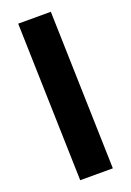

<svg xmlns="http://www.w3.org/2000/svg" viewBox="-144 -799 579 851"><g transform="rotate(-20 145.0 -373.0)"><path d="M80 0H234L213 -746H59Z"/></g></svg>

Font: Noto Sans Arabic UI SemiCondensed Extra
Style: Regular
Weight: 800
Width: 4
Designer: Nadine Chahine - Monotype Design Team
Foundry: Monotype Imaging Inc.
Version: Version 1.900